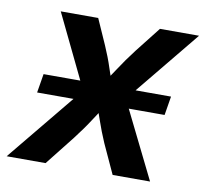

<svg xmlns="http://www.w3.org/2000/svg" viewBox="-89 -612 731 683"><g transform="rotate(10 277.0 -270.5)"><path d="M44.4 -242.2 55.7 -310.5H516.1L504.9 -242.2ZM-22.9 0 242.7 -323.7 226.6 -231.4 77.1 -541H212.4L252.9 -449.7Q270.5 -409.7 282.7 -371.8Q294.9 -334 308.6 -297.9H257.3Q283.7 -333.5 308.3 -371.6Q333 -409.7 363.8 -449.7L435.5 -541H576.7L321.8 -229.5L336.9 -320.3L495.1 0H359.9L311 -106.4Q293.9 -146 281.2 -183.3Q268.6 -220.7 254.9 -255.9H305.2Q280.3 -220.7 256.3 -183.3Q232.4 -146 201.7 -106.4L117.7 0Z"/></g></svg>

Font: Inter 17pt SemiBold
Style: Italic
Weight: 600
Italic angle: -9.3988°
Version: Version 4.001;git-66647c0bb